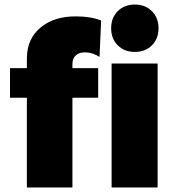

<svg xmlns="http://www.w3.org/2000/svg" viewBox="-20 -823 773 843"><path d="M647 -624Q618 -595 572 -595Q526 -595 497 -624Q468 -653 468 -699Q468 -745 497 -774Q526 -803 572 -803Q618 -803 647 -774Q676 -745 676 -699Q676 -653 647 -624ZM98 -524V-566Q98 -652 158 -702Q218 -752 315 -751Q378 -751 424 -733L417 -573Q386 -593 355 -593Q329 -594 313.5 -580.5Q298 -567 298 -542V-524H411V-394H298V0H98V-394H24V-524ZM470 -544H672V0H470Z"/></svg>

Font: Montserrat Extra Bold
Style: Regular
Weight: 800
Designer: Julieta Ulanovsky
Foundry: Julieta Ulanovsky
Version: Version 3.001;PS 003.001;hotconv 1.0.70;makeotf.lib2.5.58329